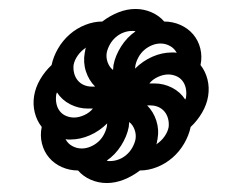

<svg xmlns="http://www.w3.org/2000/svg" viewBox="-20 -554 540 428"><path d="M184 -361H192Q178 -375 171.5 -395Q165 -415 169 -437Q170 -440 170 -442.5Q170 -445 172 -448Q161 -441 153.5 -430.5Q146 -420 144 -409Q143 -399 145.5 -390Q148 -381 153.5 -374.5Q159 -368 167 -364.5Q175 -361 184 -361ZM281 -401Q298 -418 319.5 -427.5Q341 -437 363 -437Q366 -437 368.5 -437Q371 -437 374 -436Q369 -446 359 -451.5Q349 -457 338 -457Q328 -457 318.5 -453Q309 -449 301.5 -442.5Q294 -436 289 -427Q284 -418 282 -409ZM232 -398 233 -409Q237 -430 250 -450.5Q263 -471 282 -484Q280 -485 278 -485Q276 -485 274 -485Q265 -485 255.5 -481.5Q246 -478 238 -471Q230 -464 225 -455Q220 -446 218 -437Q216 -426 220 -415Q224 -404 232 -398ZM393 -332Q394 -334 394.5 -336Q395 -338 395 -340Q396 -349 394 -358Q392 -367 386.5 -374Q381 -381 372.5 -384.5Q364 -388 355 -388Q344 -388 332 -382.5Q320 -377 313 -368H324Q345 -368 363.5 -358.5Q382 -349 393 -332ZM145 -292Q156 -292 168 -297.5Q180 -303 187 -312H176Q155 -312 136.5 -321.5Q118 -331 107 -348Q106 -346 105.5 -344Q105 -342 105 -340Q104 -331 106 -322Q108 -313 113.5 -306Q119 -299 127.5 -295.5Q136 -292 145 -292ZM162 -223Q172 -223 181.5 -227Q191 -231 198.5 -237.5Q206 -244 211 -253Q216 -262 218 -271L219 -279Q202 -262 180.5 -252.5Q159 -243 137 -243Q134 -243 131.5 -243Q129 -243 126 -244Q131 -234 141 -228.5Q151 -223 162 -223ZM328 -232Q339 -239 346.5 -249.5Q354 -260 356 -271Q357 -281 354.5 -290Q352 -299 346.5 -305.5Q341 -312 333 -315.5Q325 -319 316 -319H308Q322 -305 328.5 -285Q335 -265 331 -243Q330 -240 330 -237.5Q330 -235 328 -232ZM226 -195Q235 -195 244.5 -198.5Q254 -202 262 -209Q270 -216 275 -225Q280 -234 282 -243Q284 -254 280 -265Q276 -276 268 -282L267 -271Q263 -250 250 -229.5Q237 -209 218 -196Q220 -195 222 -195Q224 -195 226 -195ZM218 -146Q199 -146 182 -153.5Q165 -161 154 -174Q135 -174 118 -181.5Q101 -189 89.5 -202.5Q78 -216 73.5 -234Q69 -252 73 -271Q62 -285 57.5 -303Q53 -321 56 -340Q59 -359 69.5 -377Q80 -395 95 -409Q99 -428 109.5 -446Q120 -464 135.5 -477.5Q151 -491 170 -498.5Q189 -506 208 -506Q225 -519 244 -526.5Q263 -534 282 -534Q301 -534 318 -526.5Q335 -519 346 -506Q365 -506 382 -498.5Q399 -491 410.5 -477.5Q422 -464 426.5 -446Q431 -428 427 -409Q438 -395 442.5 -377Q447 -359 444 -340Q441 -321 430.5 -303Q420 -285 405 -271Q401 -252 390.5 -234Q380 -216 364.5 -202.5Q349 -189 330 -181.5Q311 -174 292 -174Q275 -161 256 -153.5Q237 -146 218 -146Z"/></svg>

Font: Iosevka Heavy Oblique
Style: Regular
Weight: 900
Italic angle: -9°
Monospace: yes
Designer: Belleve Invis
Foundry: Belleve Invis
Version: Version 32.5.0; ttfautohint (v1.8.4)